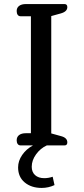

<svg xmlns="http://www.w3.org/2000/svg" viewBox="-20 -715 411 944"><path d="M69 108Q69 76 89 47Q109 18 142 0H82Q72 0 67 -7Q62 -14 62 -25Q62 -42 74 -51Q86 -60 107 -60H132V-635H82Q72 -635 67 -642Q62 -649 62 -661Q62 -677 74 -686Q86 -695 107 -695H297Q311 -695 311 -680Q311 -658 279 -649L232 -636V-59L279 -46Q311 -38 311 -15Q311 0 297 0H210Q179 14 157.5 43.5Q136 73 136 105Q136 131 152.5 146Q169 161 198 161Q218 161 239 154L248 195Q218 209 185 209Q134 209 101.5 182Q69 155 69 108Z"/></svg>

Font: Maitree Medium
Style: Regular
Weight: 500
Designer: CadsonDemak Team
Foundry: CadsonDemak
Version: Version 1.000